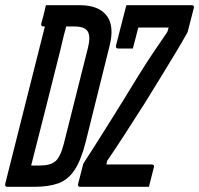

<svg xmlns="http://www.w3.org/2000/svg" viewBox="-50 -720 768 740"><path d="M257 -700Q330 -700 361 -660Q392 -620 372 -542L280 -172Q262 -101 236.5 -63.5Q211 -26 173.5 -13Q136 0 82 0H-21Q-32 0 -30 -11Q6 -155 43.5 -303Q81 -451 123 -618H118Q107 -618 109 -629Q114 -646 118.5 -664Q123 -682 127 -700ZM524 0H259Q248 0 251 -11L271 -89Q313 -154 367 -240Q421 -326 482 -426Q511 -473 540.5 -517Q570 -561 595 -597L600 -614H483Q478 -594 472.5 -573Q467 -552 462 -533H406Q395 -533 397 -544Q406 -579 417 -622.5Q428 -666 437 -700H689Q700 -700 697 -689L673 -596Q653 -560 629.5 -521Q606 -482 577 -434.5Q548 -387 509 -324Q462 -250 426.5 -195.5Q391 -141 363 -100L360 -86H535Q546 -86 543 -75Q538 -56 533.5 -37.5Q529 -19 524 0ZM70 -82H103Q144 -82 163.5 -98.5Q183 -115 196 -166L289 -536Q300 -579 288 -599Q277 -618 235 -618H205Q199 -596 193.5 -573.5Q188 -551 183 -529Q155 -417 127 -306Q99 -195 70 -82Z"/></svg>

Font: Recursive Mn Lnr St
Style: Italic
Weight: 400
Italic angle: -15°
Monospace: yes
Version: Version 1.079;hotconv 1.0.112;makeotfexe 2.5.65598; ttfautoh